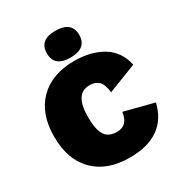

<svg xmlns="http://www.w3.org/2000/svg" viewBox="-206 -1023 1089 1169"><g transform="rotate(-30 338.5 -438.0)"><path d="M356 -886.2Q471.2 -886.2 471.2 -792Q471.2 -698.2 356 -698.2Q244.1 -698.2 244.1 -792Q244.1 -886.2 356 -886.2ZM669.9 -202.1Q619.1 9.8 365.2 9.8Q207.5 9.8 118.2 -79.6Q28.8 -168.9 28.8 -330.1Q28.8 -491.2 118.2 -580.6Q207.5 -669.9 365.2 -669.9Q420.9 -669.9 469.5 -658.2Q518.1 -646.5 558.8 -623Q599.6 -599.6 627.2 -560.5Q654.8 -521.5 665 -470.2L464.8 -392.1Q457 -452.1 434.3 -473.6Q411.6 -495.1 371.1 -495.1Q318.8 -495.1 293 -454.8Q267.1 -414.6 267.1 -330.1Q267.1 -243.7 292 -204.3Q316.9 -165 376 -165Q452.6 -165 463.9 -254.9Z"/></g></svg>

Font: Work Sans Black
Style: Regular
Weight: 900
Designer: Wei Huang
Foundry: Wei Huang
Version: Version 2.012